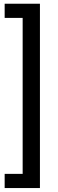

<svg xmlns="http://www.w3.org/2000/svg" viewBox="-20 -832 305 1005"><path d="M4.4 -812.5H189V152.3H4.4V78.1H98.6V-738.3H4.4Z"/></svg>

Font: RobotoDraft
Style: Regular
Weight: 400
Version: Version 2.001101; 2014